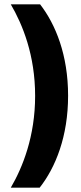

<svg xmlns="http://www.w3.org/2000/svg" viewBox="-20 -778 375 891"><path d="M166 -758H30C85 -664 143 -522 143 -333C143 -145 85 -1 30 93H164C238 -1 296 -145 296 -334C296 -523 238 -665 166 -758Z"/></svg>

Font: Vanilla Cream ExtraBold
Style: Regular
Weight: 800
Designer: Jeremy Tribby, Jinavaṁso
Foundry: Tribby Type
Version: Version 1.422;Glyphs 3.1.2 (3151)